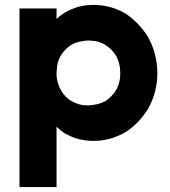

<svg xmlns="http://www.w3.org/2000/svg" viewBox="-20 -544 686 774"><path d="M208 -466.8Q214.8 -474.6 222.7 -480.5Q231.4 -487.3 239.3 -492.2Q252.9 -500 266.6 -505.9Q280.3 -511.7 295.9 -516.6Q311.5 -520.5 327.1 -522.5Q343.8 -524.4 360.4 -524.4Q366.2 -523.4 373 -523.4Q379.9 -523.4 386.7 -522.5Q414.1 -519.5 439.5 -510.7Q464.8 -502 489.3 -487.3Q515.6 -468.8 537.1 -446.3Q558.6 -423.8 575.2 -397.5Q613.3 -330.1 614.3 -252.9Q614.3 -251 614.3 -249Q614.3 -173.8 578.1 -107.4Q561.5 -80.1 541 -57.6Q520.5 -35.2 494.1 -16.6Q447.3 13.7 392.6 21.5Q336.9 29.3 283.2 12.7Q271.5 8.8 259.8 2.9Q248 -2 237.3 -8.8Q229.5 -14.6 221.7 -20.5Q214.8 -26.4 208 -33.2Q208 -7.8 208 16.6Q208 41 208 66.4Q208 86.9 208 107.4Q208 127.9 208 148.4Q208 164.1 208 179.7Q208 194.3 208 210Q205.1 210 203.1 210Q200.2 210 198.2 210Q183.6 210 168.9 210Q154.3 210 139.6 210Q128.9 210 119.1 210Q109.4 210 98.6 210Q88.9 210 79.1 210Q69.3 210 58.6 210Q58.6 207 58.6 205.1Q58.6 202.1 58.6 200.2Q58.6 120.1 58.6 41Q58.6 -39.1 58.6 -118.2Q58.6 -172.9 58.6 -227.5Q58.6 -282.2 58.6 -336.9Q58.6 -379.9 58.6 -422.9Q58.6 -466.8 58.6 -509.8Q61.5 -509.8 64.5 -509.8Q66.4 -509.8 69.3 -509.8Q84 -509.8 98.6 -509.8Q113.3 -509.8 127.9 -509.8Q137.7 -509.8 147.5 -509.8Q158.2 -509.8 168 -509.8Q177.7 -509.8 187.5 -509.8Q198.2 -509.8 208 -509.8Q208 -507.8 208 -504.9Q208 -502.9 208 -500Q208 -493.2 208 -486.3Q208 -479.5 208 -473.6Q208 -471.7 208 -469.7Q208 -468.8 208 -466.8ZM335.9 -380.9Q317.4 -379.9 300.8 -376Q283.2 -372.1 267.6 -363.3Q253.9 -354.5 243.2 -343.8Q232.4 -332 224.6 -319.3Q211.9 -295.9 210 -274.4Q208 -252 208 -250Q208 -247.1 208 -243.2Q208 -240.2 208 -237.3Q210 -221.7 213.9 -207Q218.8 -192.4 226.6 -178.7Q234.4 -165 245.1 -154.3Q255.9 -143.6 269.5 -135.7Q280.3 -129.9 292 -126Q302.7 -122.1 314.5 -120.1Q316.4 -120.1 317.4 -120.1Q319.3 -120.1 320.3 -120.1Q328.1 -119.1 332 -119.1Q335.9 -119.1 335.9 -119.1Q354.5 -120.1 372.1 -124Q388.7 -127.9 405.3 -136.7Q418 -145.5 428.7 -156.2Q440.4 -168 448.2 -181.6Q465.8 -212.9 464.8 -251Q464.8 -289.1 447.3 -320.3Q438.5 -334 427.7 -344.7Q416 -356.4 402.3 -364.3Q379.9 -377 359.4 -378.9Q337.9 -380.9 335.9 -380.9Z"/></svg>

Font: LeFont
Style: Bold
Weight: 800
Designer: Leryon MEDIA
Version: Version 1.0